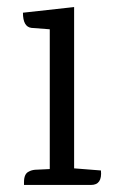

<svg xmlns="http://www.w3.org/2000/svg" viewBox="-20 -524 331 544"><path d="M238 0H48V-8Q48 -32 62 -38Q69 -42 79 -43L121 -45V-441L69 -445Q45 -448 45 -488L190 -504V-47L266 -41Q270 0 238 0Z"/></svg>

Font: Karma
Style: Regular
Weight: 400
Designer: Joana Correia
Foundry: Indian Type Foundry
Version: Version 1.202;PS 1.0;hotconv 1.0.78;makeotf.lib2.5.61930; tt